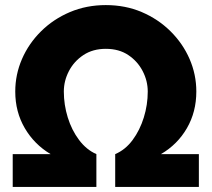

<svg xmlns="http://www.w3.org/2000/svg" viewBox="-20 -735 832 755"><path d="M30 0V-129H179Q115 -167 77.5 -231Q40 -295 40 -375Q40 -442 66.5 -503Q93 -564 141.5 -612Q190 -660 255 -687.5Q320 -715 396 -715Q473 -715 537.5 -687.5Q602 -660 650.5 -612Q699 -564 725.5 -503Q752 -442 752 -375Q752 -295 715 -231Q678 -167 613 -129H762V0H433V-129Q473 -146 501.5 -184.5Q530 -223 545.5 -273Q561 -323 561 -375Q561 -417 541 -455.5Q521 -494 484.5 -518.5Q448 -543 396 -543Q345 -543 308 -518.5Q271 -494 251 -455.5Q231 -417 231 -375Q231 -323 246.5 -273Q262 -223 291 -184.5Q320 -146 359 -129V0Z"/></svg>

Font: Raleway Black
Style: Regular
Weight: 900
Designer: Matt McInerney, Pablo Impallari, Rodrigo Fuenzalida
Foundry: Matt McInerney, Pablo Impallari, Rodrigo Fuenzalida
Version: Version 4.026